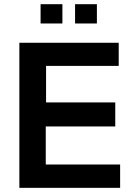

<svg xmlns="http://www.w3.org/2000/svg" viewBox="-20 -904 644 924"><path d="M551.3 -698.2V-586.9H201.7V-411.1H534.7V-295.4H200.2V-112.3H558.1V0H73.2V-698.2ZM446.3 -883.8V-791H341.3V-883.8ZM280.3 -883.8V-791H175.3V-883.8Z"/></svg>

Font: Voltera
Style: Bold
Weight: 700
Designer: Bernd Montag
Version: Version 1.301